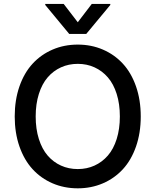

<svg xmlns="http://www.w3.org/2000/svg" viewBox="-20 -969 808 998"><path d="M311.1 -948.5 384.2 -853.3 457 -948.5H553.3V-943.2L428.3 -792.6H339.8L215.2 -943.2V-948.5ZM384.2 9.9Q313.6 9.9 253.4 -16Q193.2 -41.9 149.5 -89.5Q105.8 -137.1 81.1 -207.6Q56.5 -278.1 56.5 -363.6Q56.5 -449.2 81.1 -519.9Q105.8 -590.6 149.5 -638Q193.2 -685.4 253.4 -711.3Q313.6 -737.2 384.2 -737.2Q454.5 -737.2 514.7 -711.3Q574.9 -685.4 618.6 -638Q662.3 -590.6 687 -519.9Q711.6 -449.2 711.6 -363.6Q711.6 -278.1 687 -207.4Q662.3 -136.7 618.6 -89.3Q574.9 -41.9 514.7 -16Q454.5 9.9 384.2 9.9ZM586.5 -246.4Q603 -298.7 603 -363.6Q603 -428.6 586.5 -480.8Q570 -533 540.5 -566.9Q511 -600.9 471.2 -619Q431.5 -637.1 384.2 -637.1Q337 -637.1 297.1 -619Q257.1 -600.9 227.8 -566.9Q198.5 -533 182 -480.8Q165.5 -428.6 165.5 -363.6Q165.5 -298.7 182 -246.4Q198.5 -194.2 227.8 -160.3Q257.1 -126.4 297.1 -108.3Q337 -90.2 384.2 -90.2Q431.5 -90.2 471.2 -108.3Q511 -126.4 540.5 -160.3Q570 -194.2 586.5 -246.4Z"/></svg>

Font: TID UI Medium
Style: Regular
Weight: 500
Designer: The TID Project Authors
Foundry: Bakken & Bæck
Version: Version 1.001;hotconv 1.0.109;makeotfexe 2.5.65596